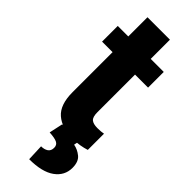

<svg xmlns="http://www.w3.org/2000/svg" viewBox="-292 -678 925 925"><g transform="rotate(45 170.5 -215.5)"><path d="M319.3 -528.3V-421.4H230.5V-165.5Q230.5 -132.8 243.2 -121.8Q255.9 -110.8 284.7 -110.8Q298.3 -110.8 308.3 -111.8Q318.4 -112.8 326.2 -114.3V-3.9Q306.6 2.4 284.7 6.1Q262.7 9.8 236.8 9.8Q162.1 9.8 119.9 -26.9Q77.6 -63.5 77.6 -148.4V-421.4H5.9V-528.3H77.6V-659.2H230.5V-528.3ZM151.9 -3.9H267.6L261.7 24.9Q289.1 29.8 312.3 48.6Q335.4 67.4 335.4 109.4Q335.4 162.6 290.5 195.1Q245.6 227.5 158.2 227.5L154.8 143.1Q176.3 143.1 190.4 133.8Q204.6 124.5 204.6 103.5Q204.6 84 188.7 76.2Q172.9 68.4 136.7 66.4Z"/></g></svg>

Font: Vazirmatn FD ExtraBold
Style: Regular
Weight: 800
Designer: Saber Rastikerdar
Foundry: Saber Rastikerdar
Version: Version 33.003